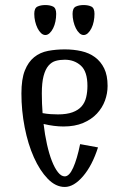

<svg xmlns="http://www.w3.org/2000/svg" viewBox="-20 -727 512 762"><path d="M65 0ZM407 -386Q407 -356 396.5 -327.5Q386 -299 364.5 -276Q343 -253 310 -239Q277 -225 232 -225Q214 -225 194 -227.5Q174 -230 153 -235Q158 -192 166.5 -154Q175 -116 186 -88Q197 -60 210 -43.5Q223 -27 237 -27Q255 -27 270.5 -61.5Q286 -96 298 -155L369 -142Q346 -70 309.5 -27.5Q273 15 237 15Q201 15 169.5 -17.5Q138 -50 114.5 -102.5Q91 -155 78 -221.5Q65 -288 65 -356Q65 -413 78.5 -447Q92 -481 115.5 -500Q139 -519 170.5 -525Q202 -531 237 -531Q272 -531 303 -524Q334 -517 357 -500Q380 -483 393.5 -455.5Q407 -428 407 -386ZM146 -356Q146 -315 149 -278Q166 -275 181 -274Q196 -273 210 -273Q245 -273 268 -281.5Q291 -290 304 -305Q317 -320 322 -341Q327 -362 327 -386Q327 -443 301 -466.5Q275 -490 237 -490Q218 -490 201.5 -485.5Q185 -481 172.5 -466.5Q160 -452 153 -425.5Q146 -399 146 -356ZM160 -588Q151 -588 143 -595.5Q135 -603 129 -615Q123 -627 119.5 -642Q116 -657 116 -672Q116 -695 129 -701Q142 -707 160 -707Q178 -707 190.5 -701Q203 -695 203 -672Q203 -657 200 -642Q197 -627 191 -615Q185 -603 177 -595.5Q169 -588 160 -588ZM312 -588Q303 -588 295 -595.5Q287 -603 281 -615Q275 -627 271.5 -642Q268 -657 268 -672Q268 -695 281 -701Q294 -707 312 -707Q330 -707 342.5 -701Q355 -695 355 -672Q355 -657 352 -642Q349 -627 343 -615Q337 -603 329 -595.5Q321 -588 312 -588Z"/></svg>

Font: Combo
Style: Regular
Weight: 400
Designer: Eduardo Rodriguez Tunni
Foundry: Eduardo Rodriguez Tunni
Version: Version 1.001